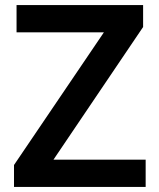

<svg xmlns="http://www.w3.org/2000/svg" viewBox="-20 -734 626 754"><path d="M552 0V-107H190L542 -628V-714H45V-607H388L35 -86V0Z"/></svg>

Font: Noto Sans Syriac SemiBold
Style: Regular
Weight: 600
Designer: Patrick Giasson and the Monotype Design Team
Foundry: Monotype Imaging Inc.
Version: Version 3.000